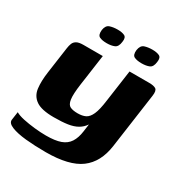

<svg xmlns="http://www.w3.org/2000/svg" viewBox="-155 -652 829 876"><g transform="rotate(30 259.5 -213.5)"><path d="M208.5 111Q150.8 111 102.7 106.2Q54.6 101.3 26.7 89.8Q-1.2 78.4 1.2 60L7.4 16.8Q22.4 25.8 50.3 31.8Q78.3 37.8 111 41.3Q143.6 44.8 171.6 44.8Q219.6 44.8 248.1 34.6Q276.5 24.4 291.5 1.3Q306.4 -21.7 311.3 -58.3L316.6 -97.2Q303.2 -77.2 282.9 -65.7Q262.7 -54.1 233.4 -49.7Q204.1 -45.3 160.9 -45.3Q95.8 -45.3 66.8 -65.7Q37.7 -86 33.2 -123Q28.7 -160 35.7 -209L55.2 -347.4Q57.2 -362.4 61.8 -374Q66.4 -385.7 78.2 -392.3Q90 -399 113.9 -399H215.4Q211.4 -373 209 -353.9Q206.5 -334.8 204 -318.4Q201.5 -302 199.1 -282.9Q196.6 -263.8 192.6 -237.8Q184.6 -180.8 188.4 -154.8Q192.2 -128.9 206.9 -122Q221.7 -115.2 246 -115.2Q270.7 -115.2 287.1 -123.2Q303.6 -131.2 314.8 -156.2Q326.1 -181.2 332.8 -233.3L356.2 -399H460.2Q484 -399 495.3 -391.7Q506.6 -384.4 502.5 -355.7L462 -67.4Q449.3 23.4 390.3 67.2Q331.3 111 208.5 111ZM384.1 -458.6Q360.6 -458.6 346.1 -465.4Q331.7 -472.2 334.8 -499.6Q338.9 -525.7 356.5 -531.7Q374.1 -537.6 397.3 -537.6Q420.2 -537.6 434 -531Q447.9 -524.3 443.9 -499.6Q440.8 -472.2 424.8 -465.4Q408.9 -458.6 384.1 -458.6ZM201.3 -458.6Q177.1 -458.6 163 -465.4Q148.9 -472.2 152 -500Q156 -525.7 173.7 -531.7Q191.3 -537.6 214.5 -537.6Q237.3 -537.6 250.9 -531Q264.4 -524.3 260.4 -500Q257.3 -472.5 241.2 -465.6Q225.1 -458.6 201.3 -458.6Z"/></g></svg>

Font: Genos Thin
Style: Italic
Weight: 100
Italic angle: -8°
Designer: Robert E. Leuschke
Foundry: Robert E. Leuschke
Version: Version 1.010